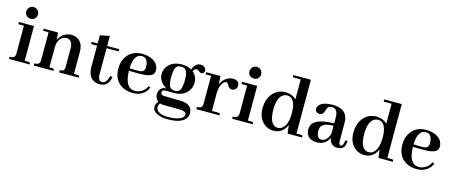

<svg xmlns="http://www.w3.org/2000/svg" viewBox="-48 -1273 4948 2099"><g transform="rotate(15 2425.5 -223.5)"><path d="M237.3 -25.4H197.3V-418H26.4V-393.6H89.8V-78.1Q89.8 -36.1 57.6 -28.3Q45.9 -25.4 26.4 -25.4V0H260.7Q260.7 -22.5 246.1 -24.4Q242.2 -25.4 237.3 -25.4ZM207 -550.8Q207 -590.8 170.9 -610.4Q156.2 -618.2 140.6 -618.2Q100.6 -618.2 82 -582Q74.2 -566.4 74.2 -550.8Q74.2 -509.8 110.4 -492.2Q125 -485.4 140.6 -485.4Q180.7 -485.4 199.2 -519.5Q207 -534.2 207 -550.8Z M506.8 -25.4H476.6L477.5 -266.6Q484.4 -344.7 536.1 -374Q554.7 -383.8 573.2 -383.8Q627.9 -383.8 642.6 -326.2Q647.5 -308.6 647.5 -287.1V-78.1Q647.5 -37.1 625 -29.3Q614.3 -25.4 593.8 -25.4V0H817.4Q817.4 -21.5 804.7 -24.4Q798.8 -25.4 793 -25.4H754.9V-272.5Q754.9 -387.7 674.8 -420.9Q649.4 -431.6 620.1 -431.6Q549.8 -431.6 501 -376Q485.4 -357.4 475.6 -336.9L470.7 -418H306.6V-393.6H369.1V-78.1Q369.1 -35.2 336.9 -28.3Q324.2 -25.4 306.6 -25.4V0H531.2Q531.2 -21.5 518.6 -24.4Q512.7 -25.4 506.8 -25.4Z M851.6 -389.6H918.9V-135.7Q927.7 5.9 1050.8 10.7Q1127.9 10.7 1155.3 -50.8Q1165 -72.3 1170.9 -102.5L1144.5 -106.4Q1123 -19.5 1075.2 -18.6Q1034.2 -18.6 1027.3 -74.2Q1026.4 -84 1026.4 -93.8V-389.6H1163.1V-415H1026.4V-528.3L918.9 -507.8V-415H851.6Z M1421.9 -406.2Q1482.4 -406.2 1494.1 -335Q1497.1 -319.3 1497.1 -302.7Q1497.1 -256.8 1463.9 -245.1Q1442.4 -239.3 1401.4 -240.2L1326.2 -243.2Q1330.1 -381.8 1399.4 -403.3Q1411.1 -406.2 1421.9 -406.2ZM1600.6 -98.6 1577.1 -106.4Q1548.8 -44.9 1487.3 -25.4Q1466.8 -18.6 1445.3 -18.6Q1331.1 -18.6 1326.2 -212.9Q1326.2 -213.9 1326.2 -214.8L1424.8 -212.9Q1571.3 -210 1600.6 -254.9Q1610.4 -270.5 1610.4 -292Q1610.4 -369.1 1532.2 -408.2Q1483.4 -431.6 1421.9 -431.6Q1309.6 -431.6 1250 -350.6Q1208 -293 1208 -210.9Q1208 -77.1 1306.6 -19.5Q1359.4 9.8 1424.8 9.8Q1536.1 9.8 1585.9 -69.3Q1594.7 -84 1600.6 -98.6Z M1790 -269.5Q1790 -368.2 1821.3 -392.6Q1837.9 -406.2 1867.2 -406.2Q1923.8 -406.2 1937.5 -350.6Q1944.3 -323.2 1944.3 -271.5Q1944.3 -170.9 1911.1 -145.5Q1893.6 -132.8 1866.2 -132.8Q1809.6 -132.8 1795.9 -192.4Q1790 -219.7 1790 -269.5ZM1870.1 -431.6Q1764.6 -431.6 1711.9 -364.3Q1680.7 -324.2 1680.7 -271.5Q1680.7 -200.2 1750 -148.4Q1760.7 -140.6 1771.5 -133.8Q1714.8 -134.8 1693.4 -83Q1686.5 -65.4 1686.5 -46.9Q1687.5 1 1724.6 29.3Q1697.3 59.6 1697.3 91.8Q1697.3 144.5 1764.6 170.9Q1809.6 188.5 1873 188.5Q2029.3 188.5 2077.1 115.2Q2091.8 90.8 2091.8 64.5Q2091.8 -25.4 1993.2 -41Q1977.5 -43.9 1960.9 -43.9L1766.6 -47.9Q1736.3 -48.8 1731.4 -73.2Q1730.5 -77.1 1730.5 -80.1Q1730.5 -102.5 1756.8 -107.4Q1762.7 -108.4 1767.6 -108.4L1863.3 -107.4H1866.2Q1967.8 -107.4 2020.5 -175.8Q2053.7 -219.7 2053.7 -273.4Q2052.7 -344.7 2000 -389.6Q2013.7 -420.9 2040 -421.9Q2052.7 -421.9 2071.3 -405.3Q2085 -394.5 2095.7 -394.5Q2123 -394.5 2128.9 -420.9Q2129.9 -425.8 2129.9 -429.7Q2129.9 -463.9 2096.7 -477.5Q2083 -482.4 2067.4 -482.4Q2018.6 -482.4 1990.2 -429.7Q1983.4 -417 1979.5 -404.3Q1933.6 -431.6 1870.1 -431.6ZM1873 163.1Q1762.7 163.1 1736.3 111.3Q1730.5 99.6 1730.5 86.9Q1731.4 64.5 1748 42Q1767.6 48.8 1786.1 48.8L1968.8 50.8Q2031.2 51.8 2041 73.2Q2044.9 81.1 2044.9 90.8Q2044.9 135.7 1960 154.3Q1919.9 163.1 1873 163.1Z M2387.7 -25.4H2316.4V-237.3Q2323.2 -331.1 2369.1 -363.3Q2379.9 -370.1 2387.7 -370.1Q2400.4 -370.1 2413.1 -347.7Q2429.7 -316.4 2448.2 -310.5Q2457 -307.6 2466.8 -307.6Q2502 -307.6 2516.6 -341.8Q2521.5 -352.5 2521.5 -364.3Q2521.5 -411.1 2475.6 -422.9Q2463.9 -425.8 2452.1 -425.8Q2392.6 -425.8 2345.7 -377Q2325.2 -354.5 2313.5 -326.2L2307.6 -418H2146.5V-393.6H2208V-78.1Q2208 -36.1 2178.7 -28.3Q2166 -25.4 2146.5 -25.4V0H2411.1Q2411.1 -22.5 2396.5 -24.4Q2392.6 -25.4 2387.7 -25.4Z M2763.7 -25.4H2723.6V-418H2552.7V-393.6H2616.2V-78.1Q2616.2 -36.1 2584 -28.3Q2572.3 -25.4 2552.7 -25.4V0H2787.1Q2787.1 -22.5 2772.5 -24.4Q2768.6 -25.4 2763.7 -25.4ZM2733.4 -550.8Q2733.4 -590.8 2697.3 -610.4Q2682.6 -618.2 2667 -618.2Q2627 -618.2 2608.4 -582Q2600.6 -566.4 2600.6 -550.8Q2600.6 -509.8 2636.7 -492.2Q2651.4 -485.4 2667 -485.4Q2707 -485.4 2725.6 -519.5Q2733.4 -534.2 2733.4 -550.8Z M3179.7 0H3343.8Q3343.8 -21.5 3332 -24.4Q3327.1 -25.4 3319.3 -25.4H3273.4V-634.8H3075.2V-609.4H3165V-385.7Q3115.2 -431.6 3043 -431.6Q2946.3 -431.6 2888.7 -353.5Q2842.8 -290 2842.8 -200.2Q2842.8 -79.1 2921.9 -21.5Q2965.8 9.8 3019.5 9.8Q3115.2 9.8 3160.2 -78.1Q3165 -86.9 3168 -94.7ZM2960.9 -211.9Q2960.9 -352.5 3025.4 -390.6Q3045.9 -402.3 3068.4 -402.3Q3135.7 -402.3 3158.2 -313.5Q3167 -277.3 3167 -230.5Q3167 -93.8 3106.4 -48.8Q3085 -33.2 3058.6 -33.2Q2986.3 -33.2 2966.8 -138.7Q2960.9 -171.9 2960.9 -211.9Z M3741.2 9.8Q3810.5 9.8 3827.1 -44.9Q3832 -64.5 3834 -91.8L3808.6 -92.8Q3802.7 -24.4 3773.4 -23.4Q3751 -25.4 3751 -72.3V-277.3Q3751 -403.3 3631.8 -426.8Q3607.4 -431.6 3580.1 -431.6Q3457 -431.6 3420.9 -377Q3410.2 -361.3 3410.2 -343.8Q3410.2 -310.5 3441.4 -300.8Q3450.2 -297.9 3459 -297.9Q3494.1 -297.9 3507.8 -334Q3509.8 -338.9 3513.7 -350.6Q3525.4 -390.6 3543.9 -400.4Q3556.6 -406.2 3572.3 -406.2Q3630.9 -406.2 3640.6 -336.9Q3642.6 -321.3 3642.6 -302.7V-240.2Q3386.7 -236.3 3385.7 -106.4Q3385.7 -22.5 3459 2Q3482.4 9.8 3509.8 9.8Q3586.9 9.8 3629.9 -44.9Q3641.6 -61.5 3648.4 -79.1Q3664.1 8.8 3741.2 9.8ZM3554.7 -31.2Q3500 -31.2 3496.1 -109.4Q3496.1 -114.3 3496.1 -119.1Q3496.1 -185.5 3562.5 -203.1Q3593.8 -211.9 3642.6 -212.9V-124Q3626 -57.6 3580.1 -37.1Q3566.4 -31.2 3554.7 -31.2Z M4208 0H4372.1Q4372.1 -21.5 4360.4 -24.4Q4355.5 -25.4 4347.7 -25.4H4301.8V-634.8H4103.5V-609.4H4193.4V-385.7Q4143.6 -431.6 4071.3 -431.6Q3974.6 -431.6 3917 -353.5Q3871.1 -290 3871.1 -200.2Q3871.1 -79.1 3950.2 -21.5Q3994.1 9.8 4047.9 9.8Q4143.6 9.8 4188.5 -78.1Q4193.4 -86.9 4196.3 -94.7ZM3989.3 -211.9Q3989.3 -352.5 4053.7 -390.6Q4074.2 -402.3 4096.7 -402.3Q4164.1 -402.3 4186.5 -313.5Q4195.3 -277.3 4195.3 -230.5Q4195.3 -93.8 4134.8 -48.8Q4113.3 -33.2 4086.9 -33.2Q4014.6 -33.2 3995.1 -138.7Q3989.3 -171.9 3989.3 -211.9Z M4635.7 -406.2Q4696.3 -406.2 4708 -335Q4710.9 -319.3 4710.9 -302.7Q4710.9 -256.8 4677.7 -245.1Q4656.2 -239.3 4615.2 -240.2L4540 -243.2Q4543.9 -381.8 4613.3 -403.3Q4625 -406.2 4635.7 -406.2ZM4814.5 -98.6 4791 -106.4Q4762.7 -44.9 4701.2 -25.4Q4680.7 -18.6 4659.2 -18.6Q4544.9 -18.6 4540 -212.9Q4540 -213.9 4540 -214.8L4638.7 -212.9Q4785.2 -210 4814.5 -254.9Q4824.2 -270.5 4824.2 -292Q4824.2 -369.1 4746.1 -408.2Q4697.3 -431.6 4635.7 -431.6Q4523.4 -431.6 4463.9 -350.6Q4421.9 -293 4421.9 -210.9Q4421.9 -77.1 4520.5 -19.5Q4573.2 9.8 4638.7 9.8Q4750 9.8 4799.8 -69.3Q4808.6 -84 4814.5 -98.6Z"/></g></svg>

Font: Abhaya Libre
Style: Bold
Weight: 700
Designer: Pushpananda Ekanayake, Sol Matas, Pathum Egodawatta
Foundry: Mooniak
Version: Version 1.050 ; ttfautohint (v1.6)